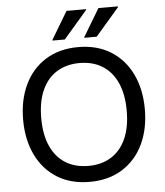

<svg xmlns="http://www.w3.org/2000/svg" viewBox="-61 -990 907 1056"><g transform="rotate(-5 392.0 -462.0)"><path d="M56 -360Q56 -470 96.5 -554Q137 -638 212.5 -685Q288 -732 392 -732Q496 -732 571.5 -685Q647 -638 687.5 -554Q728 -470 728 -360Q728 -250 687.5 -166Q647 -82 571.5 -35Q496 12 392 12Q287 12 212 -35Q137 -82 96.5 -166Q56 -250 56 -360ZM156 -360Q156 -268 185 -204.5Q214 -141 267 -108.5Q320 -76 392 -76Q464 -76 517 -108.5Q570 -141 599 -204.5Q628 -268 628 -360Q628 -452 599 -515.5Q570 -579 517 -611.5Q464 -644 392 -644Q320 -644 267 -611.5Q214 -579 185 -515.5Q156 -452 156 -360ZM431 -780V-784L522 -936H630V-932L499 -780ZM255 -780V-784L346 -936H454V-932L323 -780Z"/></g></svg>

Font: Kufam
Style: Regular
Weight: 400
Designer: Wael Morcos, Artur Schmal
Foundry: Original Type
Version: Version 1.301; ttfautohint (v1.8.3)